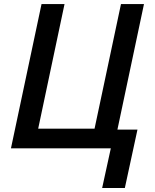

<svg xmlns="http://www.w3.org/2000/svg" viewBox="-20 -734 767 950"><path d="M528.3 0H34.2L185.5 -713.9H299.3L168.9 -97.2H447.8L578.6 -713.9H692.4L561 -92.8H660.2L597.7 196.3H485.4Z"/></svg>

Font: Viking Open Sans Light
Style: Bold Italic
Weight: 600
Italic angle: -12°
Foundry: Ascender Corporation
Version: Version 2.000